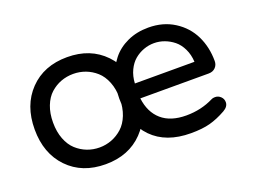

<svg xmlns="http://www.w3.org/2000/svg" viewBox="-86 -702 1177 893"><g transform="rotate(-20 502.5 -255.0)"><path d="M304.2 9.8Q188.5 9.8 118.2 -63Q47.9 -135.7 47.9 -254.9Q47.9 -374 118.2 -447Q188.5 -520 304.2 -520Q418.9 -520 489.5 -446.8Q560.1 -373.5 560.1 -254.9Q560.1 -136.2 489.5 -63.2Q418.9 9.8 304.2 9.8ZM304.2 -437Q272 -437 243.2 -426.3Q214.4 -415.5 190.7 -394.3Q167 -373 153.1 -337.4Q139.2 -301.8 139.2 -255.9Q139.2 -210 153.1 -174.1Q167 -138.2 190.7 -116.7Q214.4 -95.2 243.2 -84.2Q272 -73.2 304.2 -73.2Q335.4 -73.2 364.3 -84.2Q393.1 -95.2 417 -116.7Q440.9 -138.2 455.1 -174.1Q469.2 -210 469.2 -255.9Q469.2 -301.8 455.1 -337.4Q440.9 -373 417 -394.3Q393.1 -415.5 364.3 -426.3Q335.4 -437 304.2 -437ZM926.8 -70.8Q926.8 -48.8 900.9 -34.2Q858.9 -10.7 820.8 -0.5Q782.7 9.8 726.1 9.8Q603.5 9.8 535.2 -59.8Q466.8 -129.4 466.8 -254.9Q466.8 -308.6 481.9 -356Q497.1 -403.3 526.1 -440.2Q555.2 -477.1 601.6 -498.5Q647.9 -520 706.1 -520Q778.8 -520 833.7 -485.1Q888.7 -450.2 916.3 -393.6Q943.8 -336.9 943.8 -268.1Q943.8 -249 931.2 -236.1Q918.5 -223.1 897.9 -223.1H559.1Q567.9 -152.3 612.1 -113.8Q656.2 -75.2 733.9 -75.2Q807.6 -75.2 869.1 -106Q875.5 -109.9 887.2 -109.9Q903.3 -109.9 915 -98.6Q926.8 -87.4 926.8 -70.8ZM559.1 -296.9H854Q852.1 -333 838.1 -361.8Q824.2 -390.6 803 -407.7Q781.7 -424.8 757.1 -433.8Q732.4 -442.9 706.1 -442.9Q679.7 -442.9 654.8 -433.8Q629.9 -424.8 609.1 -407.5Q588.4 -390.1 574.7 -361.6Q561 -333 559.1 -296.9Z"/></g></svg>

Font: Aka-Acid-Varela
Style: Regular
Weight: 400
Designer: Joe Prince, Avraham Cornfeld, Cyberella
Foundry: Joe Prince, Avraham Cornfeld, Cyberella
Version: Version 2.000; ttfautohint (v1.5.33-1714) -l 8 -r 50 -G 200 